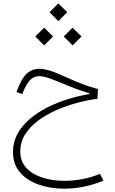

<svg xmlns="http://www.w3.org/2000/svg" viewBox="-20 -802 687 1147"><path d="M275.9 -729 328.6 -781.7 381.8 -729 328.6 -675.8ZM360.8 -584 413.6 -636.7 466.8 -584 413.6 -530.8ZM190.9 -584 243.7 -636.7 296.9 -584 243.7 -530.8ZM216.8 -391.1Q239.7 -391.1 273.4 -381.3Q307.1 -371.6 369.6 -343.3Q432.1 -314.9 476.6 -298.3Q521 -281.7 565.4 -270L562 -211.9Q502.4 -204.1 438.2 -186.8Q374 -169.4 314 -142.8Q253.9 -116.2 205.8 -79.8Q157.7 -43.5 129.4 2Q101.1 47.4 101.1 102.5Q101.1 162.6 137.7 201.4Q174.3 240.2 234.1 259.3Q293.9 278.3 364.3 278.3Q418.9 278.3 473.9 267.8Q528.8 257.3 576.7 236.3L598.1 276.9Q542 300.8 481.7 313Q421.4 325.2 363.3 325.2Q280.8 325.2 211.2 300.8Q141.6 276.4 99.6 227.8Q57.6 179.2 57.6 106Q57.6 46.9 84.5 -2.2Q111.3 -51.3 157.5 -90.8Q203.6 -130.4 262.2 -159.9Q320.8 -189.5 385.5 -209.5Q450.2 -229.5 513.7 -240.2V-245.1Q479 -254.9 439.7 -269.3Q400.4 -283.7 349.6 -305.2Q294.9 -328.1 264.6 -337.6Q234.4 -347.2 216.3 -347.2Q183.1 -347.2 160.4 -324.5Q137.7 -301.8 116.2 -248L113.3 -240.2L78.6 -252L81.5 -260.3Q106.9 -331.1 138.7 -361.1Q170.4 -391.1 216.8 -391.1Z"/></svg>

Font: Estedad-FD ExtraLight
Style: Regular
Weight: 200
Designer: Amin Abedi
Version: Version 7.3